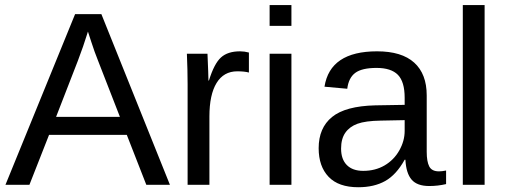

<svg xmlns="http://www.w3.org/2000/svg" viewBox="-20 -745 2040 774"><path d="M569.8 0 491.2 -201.2H177.7L98.6 0H2L282.7 -688H388.7L665 0ZM334.5 -617.7 330.1 -604Q317.9 -563.5 293.9 -500L206.1 -273.9H463.4L375 -501Q361.3 -534.7 347.7 -577.1Z M736.3 0V-405.3Q736.3 -460.9 733.4 -528.3H816.4Q820.3 -438.5 820.3 -420.4H822.3Q843.3 -488.3 870.6 -513.2Q897.9 -538.1 947.8 -538.1Q965.3 -538.1 983.4 -533.2V-452.6Q965.8 -457.5 936.5 -457.5Q881.8 -457.5 853 -410.4Q824.2 -363.3 824.2 -275.4V0Z M1066.9 -640.6V-724.6H1154.8V-640.6ZM1066.9 0V-528.3H1154.8V0Z M1424.3 9.8Q1344.7 9.8 1304.7 -32.2Q1264.6 -74.2 1264.6 -147.5Q1264.6 -229.5 1318.6 -273.4Q1372.6 -317.4 1492.7 -320.3L1611.3 -322.3V-351.1Q1611.3 -415.5 1584 -443.4Q1556.6 -471.2 1498 -471.2Q1439 -471.2 1412.1 -451.2Q1385.3 -431.2 1379.9 -387.2L1288.1 -395.5Q1310.5 -538.1 1500 -538.1Q1599.6 -538.1 1649.9 -492.4Q1700.2 -446.8 1700.2 -360.4V-132.8Q1700.2 -93.8 1710.4 -74Q1720.7 -54.2 1749.5 -54.2Q1762.2 -54.2 1778.3 -57.6V-2.9Q1745.1 4.9 1710.4 4.9Q1661.6 4.9 1639.4 -20.8Q1617.2 -46.4 1614.3 -101.1H1611.3Q1577.6 -40.5 1533 -15.4Q1488.3 9.8 1424.3 9.8ZM1444.3 -56.2Q1492.7 -56.2 1530.3 -78.1Q1567.9 -100.1 1589.6 -138.4Q1611.3 -176.8 1611.3 -217.3V-260.7L1515.1 -258.8Q1453.1 -257.8 1421.1 -246.1Q1389.2 -234.4 1372.1 -210Q1355 -185.5 1355 -146Q1355 -103 1378.2 -79.6Q1401.4 -56.2 1444.3 -56.2Z M1845.7 0V-724.6H1933.6V0Z"/></svg>

Font: Arial
Style: Regular
Weight: 400
Designer: Steve Matteson
Foundry: Ascender Corporation
Version: Version 2.00.3